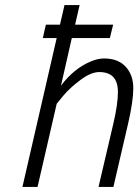

<svg xmlns="http://www.w3.org/2000/svg" viewBox="-20 -742 549 762"><path d="M393 -510C376.3 -510 358.7 -506 340 -498C295.3 -479.3 256 -447.3 222 -402L265 -591H416L429 -644H278L296 -722H236L218 -644H162L150 -591H205L69 0H129L205 -330L231 -362C248.3 -382.7 271 -403.5 299 -424.5C327 -445.5 352 -456 374 -456C423.3 -456 448 -429.7 448 -377C448 -345 442 -303.3 430 -252L371 0H430L489 -254C502.3 -312 509 -358.2 509 -392.5C509 -426.8 499 -455 479 -477C459 -499 430.3 -510 393 -510Z"/></svg>

Font: Titillium Web
Style: Light Italic
Weight: 300
Italic angle: -13°
Version: Version 1.001;PS 57.000;hotconv 1.0.70;makeotf.lib2.5.55311